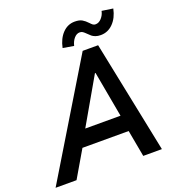

<svg xmlns="http://www.w3.org/2000/svg" viewBox="-201 -1032 1059 1157"><g transform="rotate(-20 328.0 -453.5)"><path d="M392.1 -719.7H491.2L638.2 0H518.6L487.3 -170.9H190.9L90.8 0H-43.5ZM406.7 -901.9Q436.5 -901.9 453.6 -891.8Q470.7 -881.8 486.8 -864.3Q496.6 -853.5 503.7 -848.4Q510.7 -843.3 520.5 -843.3Q541.5 -843.3 558.8 -862.3Q576.2 -881.3 581.5 -907.2L652.8 -896.5Q641.1 -839.8 607.7 -805.7Q574.2 -771.5 527.8 -771.5Q508.8 -771.5 494.9 -776.6Q481 -781.7 472.2 -788.8Q463.4 -795.9 452.1 -807.6Q439.9 -819.8 431.9 -825.2Q423.8 -830.6 412.6 -830.6Q393.1 -830.6 377 -812.3Q360.8 -793.9 354 -765.1L284.2 -776.9Q295.9 -834 328.6 -867.9Q361.3 -901.9 406.7 -901.9ZM472.7 -274.4 419.4 -567.9H415.5L246.6 -274.4Z"/></g></svg>

Font: Reddit Sans Chocolate SemiBold
Style: Italic
Weight: 600
Italic angle: -11.25°
Designer: Stephen Hutchings
Version: Version 1.013